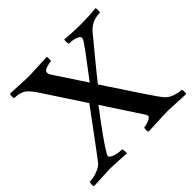

<svg xmlns="http://www.w3.org/2000/svg" viewBox="-166 -821 1000 1000"><g transform="rotate(-45 334.0 -321.0)"><path d="M164.1 -640.6Q179.7 -640.6 296.9 -646.5Q298.8 -642.6 298.3 -628.4Q297.9 -614.3 294.9 -614.3Q279.3 -614.3 259.3 -607.4Q239.3 -600.6 239.3 -587.9Q239.3 -577.1 249 -562.5L360.4 -393.6Q484.4 -555.7 493.2 -574.2Q493.2 -575.2 495.1 -580.1Q497.1 -585 497.1 -586.9Q497.1 -596.7 478 -605Q459 -613.3 427.7 -613.3Q424.8 -613.3 423.8 -627.9Q422.9 -642.6 425.8 -646.5Q481.4 -640.6 543 -640.6Q604.5 -640.6 655.3 -646.5Q658.2 -641.6 658.2 -628.9Q658.2 -616.2 654.3 -613.3Q593.8 -613.3 556.6 -568.4Q543 -551.8 473.1 -467.3Q403.3 -382.8 383.8 -356.4Q562.5 -84 577.1 -69.3Q592.8 -48.8 621.6 -38.6Q650.4 -28.3 672.9 -28.3Q675.8 -23.4 675.8 -11.7Q675.8 0 673.8 3.9Q556.6 -2 544.9 -2Q512.7 -2 460.9 1Q409.2 3.9 396.5 3.9Q392.6 0 393.1 -14.2Q393.6 -28.3 397.5 -28.3Q410.2 -28.3 431.6 -36.6Q453.1 -44.9 453.1 -56.6Q453.1 -61.5 449.2 -67.4L310.5 -279.3Q194.3 -127 163.1 -72.3Q156.2 -58.6 156.2 -56.6Q156.2 -45.9 179.2 -37.1Q202.1 -28.3 233.4 -28.3Q236.3 -24.4 237.3 -12.7Q238.3 -1 236.3 3.9Q133.8 -2 116.2 -2Q111.3 -2 -5.9 3.9Q-8.8 -1 -7.8 -12.7Q-6.8 -24.4 -4.9 -28.3Q4.9 -28.3 19.5 -30.3Q34.2 -32.2 59.6 -42.5Q85 -52.7 97.7 -70.3Q120.1 -98.6 201.2 -208.5Q282.2 -318.4 283.2 -319.3L145.5 -529.3Q110.4 -585 86.9 -599.6Q63.5 -614.3 26.4 -614.3Q22.5 -614.3 22.5 -628.4Q22.5 -642.6 26.4 -646.5Q32.2 -646.5 84 -643.6Q135.7 -640.6 164.1 -640.6Z"/></g></svg>

Font: Crimson
Style: Semibold
Weight: 600
Version: Version 0.8